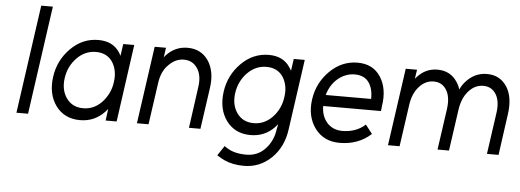

<svg xmlns="http://www.w3.org/2000/svg" viewBox="-55 -861 3343 1235"><g transform="rotate(5 1616.0 -243.5)"><path d="M165 -700 66 0H141L240 -700Z M712 -500 701 -423Q698 -428 695 -433.5Q692 -439 689 -444Q645 -512 551 -512Q449 -512 373 -436Q296 -359 281 -250Q266 -139 320 -64Q376 12 477 12Q571 12 635 -56Q639 -60 643.5 -65.5Q648 -71 652 -76L642 0H713L783 -500ZM542 -434Q613 -434 649 -381Q666 -355 672.5 -322Q679 -289 673 -250Q668 -211 652 -178.5Q636 -146 611 -119Q560 -66 491 -66Q420 -66 382 -120Q345 -173 356 -250Q367 -326 419 -380Q472 -434 542 -434Z M1254 0 1292 -266Q1300 -321 1292 -365.5Q1284 -410 1261 -444Q1214 -512 1127 -512Q1047 -512 991 -452Q988 -449 985 -445Q982 -441 979 -437L988 -500H915L844 0H919L957 -267Q967 -345 1011 -388Q1055 -434 1110 -434Q1166 -434 1197 -388Q1228 -342 1217 -267L1180 0Z M1652 -512Q1550 -512 1474 -436Q1397 -359 1382 -250Q1367 -139 1421 -64Q1477 12 1578 12Q1670 12 1732 -53Q1736 -58 1740.5 -63Q1745 -68 1749 -73Q1748 -63 1746.5 -56.5Q1745 -50 1743 -40Q1738 -2 1723.5 29.5Q1709 61 1686 86Q1637 140 1562 140Q1518 140 1483.5 130Q1449 120 1419 97L1377 160Q1400 176 1426 188Q1452 200 1483.5 206.5Q1515 213 1553 213Q1655 213 1730 141Q1805 68 1820 -48L1884 -500H1813L1802 -423Q1799 -428 1795.5 -434Q1792 -440 1789 -444Q1745 -512 1652 -512ZM1643 -434Q1714 -434 1750 -381Q1767 -355 1773.5 -322Q1780 -289 1774 -250Q1769 -211 1753 -178Q1737 -145 1712 -119Q1661 -66 1592 -66Q1521 -66 1483 -120Q1446 -173 1457 -250Q1468 -326 1520 -380Q1573 -434 1643 -434Z M2401 -215 2405 -250Q2422 -363 2373 -437Q2324 -512 2225 -512Q2123 -512 2046 -436Q1968 -359 1953 -250Q1938 -140 1994 -64Q2051 12 2153 12Q2274 12 2356 -63L2312 -120Q2253 -66 2164 -66Q2102 -66 2064 -109Q2046 -130 2037 -156.5Q2028 -183 2028 -215ZM2213 -435Q2274 -435 2304 -394Q2333 -352 2331 -287H2038Q2056 -352 2102 -392Q2152 -435 2213 -435Z M3179 0 3216 -266Q3224 -322 3217 -366.5Q3210 -411 3188 -445Q3143 -512 3060 -512Q2978 -512 2921 -445Q2912 -435 2904.5 -423Q2897 -411 2890 -397Q2887 -410 2881 -422.5Q2875 -435 2868 -445Q2824 -512 2740 -512Q2662 -512 2608 -450Q2606 -448 2604 -445.5Q2602 -443 2600 -441L2609 -500H2536L2465 0H2540L2578 -267Q2588 -344 2629 -389Q2669 -434 2723 -434Q2777 -434 2805 -389Q2833 -345 2823 -267L2785 0H2859L2897 -267Q2908 -344 2949 -389Q2989 -434 3043 -434Q3097 -434 3125 -389Q3153 -345 3142 -267L3104 0Z"/></g></svg>

Font: Unageo
Style: Regular-Italic
Weight: 400
Designer: Richard Sepsi
Foundry: Richard Sepsi
Version: Version 2.000